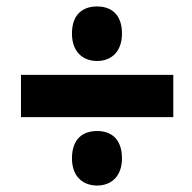

<svg xmlns="http://www.w3.org/2000/svg" viewBox="-20 -650 594 595"><path d="M281 -461C324 -461 358 -489 358 -546C358 -605 325 -630 281 -630C236 -630 203 -605 203 -546C203 -489 237 -461 281 -461ZM45 -287H517V-418H45ZM281 -75C324 -75 358 -103 358 -159C358 -219 325 -244 281 -244C236 -244 203 -219 203 -159C203 -103 237 -75 281 -75Z"/></svg>

Font: Noto Sans SemiCondensed Black
Style: Italic
Weight: 900
Width: 4
Italic angle: -12°
Designer: Monotype Design Team
Foundry: Monotype Imaging Inc.
Version: Version 2.013